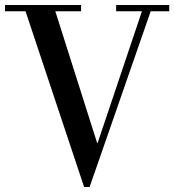

<svg xmlns="http://www.w3.org/2000/svg" viewBox="-24 -735 696 767"><path d="M312 12 78 -690H-4V-715H300V-690H197L364 -164H366L543 -690H440V-715H652V-690H578L334 12Z"/></svg>

Font: Bailleul Roman
Style: Roman
Weight: 400
Version: Version 1